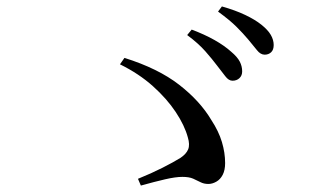

<svg xmlns="http://www.w3.org/2000/svg" viewBox="-20 -734 1040 597"><path d="M703 -483Q691 -483 680.5 -497Q670 -511 655 -530Q640 -550 618.5 -574.5Q597 -599 562 -625L576 -642Q616 -627 647 -609.5Q678 -592 699 -573Q718 -557 725.5 -542.5Q733 -528 733 -512Q733 -499 724.5 -491Q716 -483 703 -483ZM628 -162Q614 -162 603.5 -167.5Q593 -173 580.5 -178.5Q568 -184 547 -184Q526 -184 493.5 -176.5Q461 -169 418 -157L409 -178Q451 -195 485.5 -212.5Q520 -230 541 -243Q559 -255 565 -269.5Q571 -284 564 -307Q554 -344 526.5 -385.5Q499 -427 455.5 -466Q412 -505 353 -534L367 -554Q472 -521 537 -470.5Q602 -420 637 -361Q660 -326 670 -292.5Q680 -259 680 -227Q680 -205 672.5 -190.5Q665 -176 652.5 -169Q640 -162 628 -162ZM803 -564Q790 -564 779 -578Q768 -592 752 -611Q736 -630 715.5 -650.5Q695 -671 658 -698L670 -714Q712 -702 742.5 -687.5Q773 -673 793 -657Q813 -641 822 -625.5Q831 -610 831 -594Q831 -579 823 -571.5Q815 -564 803 -564Z"/></svg>

Font: Noto Serif JP ExtraLight Medium
Style: Regular
Weight: 500
Version: Version 2.003-H1;hotconv 1.1.1;makeotfexe 2.6.0